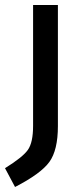

<svg xmlns="http://www.w3.org/2000/svg" viewBox="-63 -520 319 766"><path d="M69 -18V-500H168V-17Q168 79 134 126Q100 173 -3 226L-43 151Q28 107 48.5 77.5Q69 48 69 -18Z"/></svg>

Font: TitilliumText
Style: Medium
Weight: 500
Designer: Accademia di Belle Arti di Urbino and others
Foundry: Accademia di Belle Arti di Urbino and others.
Version: Version 60.001